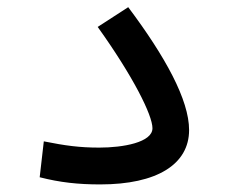

<svg xmlns="http://www.w3.org/2000/svg" viewBox="-20 -499 626 522"><path d="M252.4 2.4C406.7 2.4 494.1 -52.2 494.1 -145.5C494.1 -227.1 429.7 -344.7 328.6 -479.5L245.6 -425.8C341.8 -291.5 394.5 -186 394.5 -150.4C394.5 -111.8 314.5 -97.7 250 -97.7C196.3 -97.7 157.7 -103 99.1 -114.7L87.9 -17.1C143.6 -2.9 192.4 2.4 252.4 2.4Z"/></svg>

Font: Cascadia Mono NF
Style: Regular
Weight: 400
Monospace: yes
Designer: Aaron Bell
Foundry: Saja Typeworks
Version: Version 2404.023